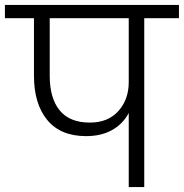

<svg xmlns="http://www.w3.org/2000/svg" viewBox="-49 -760 747 780"><path d="M678 -686H537V0H474V-301Q450 -256 406 -231.5Q362 -207 301 -207Q197 -207 143 -272.5Q89 -338 89 -452V-686H-29V-740H678ZM474 -686H153V-452Q153 -361 193.5 -311.5Q234 -262 316 -262Q390 -262 432 -309Q474 -356 474 -426Z"/></svg>

Font: A Bank Premium Light
Style: Regular
Weight: 300
Designer: Ninad Kale (Devanagari), Jonny Pinhorn (Latin), Htun Naung (Myanmar)
Foundry: Indian Type Foundry
Version: 4.004